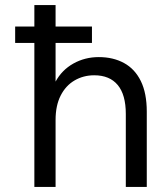

<svg xmlns="http://www.w3.org/2000/svg" viewBox="-20 -740 661 760"><path d="M40 -570V-635H344V-570ZM116 0V-720H200V-417Q225 -463 270.5 -488.5Q316 -514 371 -514Q428 -514 471 -490.5Q514 -467 537.5 -419Q561 -371 561 -298V0H478V-289Q478 -365 446 -403.5Q414 -442 353 -442Q310 -442 275 -421.5Q240 -401 220 -361.5Q200 -322 200 -265V0Z"/></svg>

Font: DM Sans 16pt
Style: Regular
Weight: 400
Version: Version 4.004;gftools[0.9.30]